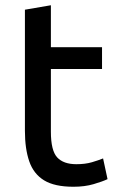

<svg xmlns="http://www.w3.org/2000/svg" viewBox="-20 -701 450 732"><path d="M260 11Q188 11 148 -13.5Q108 -38 91.5 -86Q75 -134 75 -202V-664L174 -681V-521H369V-438H174V-199Q174 -127 198 -101Q222 -75 271 -75Q305 -75 330.5 -82.5Q356 -90 373 -97L390 -18Q371 -9 337 1Q303 11 260 11Z"/></svg>

Font: Ubuntu Sans Medium
Style: Regular
Weight: 500
Designer: Dalton Maag Ltd
Foundry: Dalton Maag Ltd
Version: Version 1.006; ttfautohint (v1.8.4.7-5d5b)